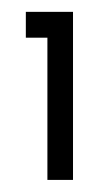

<svg xmlns="http://www.w3.org/2000/svg" viewBox="-20 -770 170 324"><path d="M60 -466.4V-706.4H23.6V-750H103.2V-466.4Z"/></svg>

Font: Spartan Med
Style: Regular
Weight: 500
Designer: Matt Bailey, Mirko Velimirovic
Foundry: Matt Bailey
Version: Version 1.005